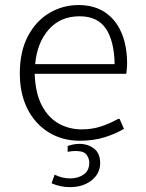

<svg xmlns="http://www.w3.org/2000/svg" viewBox="-20 -559 591 776"><path d="M302.2 9.8Q232.4 9.8 177.5 -23.7Q122.6 -57.1 91.3 -118.4Q60.1 -179.7 60.1 -262.2Q60.1 -351.1 92.8 -412.8Q125.5 -474.6 179.7 -506.6Q233.9 -538.6 297.4 -538.6Q359.9 -538.6 403.6 -509.8Q447.3 -481 470.5 -427.7Q493.7 -374.5 493.7 -300.3Q493.7 -292.5 492.9 -283.9Q492.2 -275.4 491.5 -268.8Q490.7 -262.2 490.2 -260.7H120.1Q123 -182.6 148.9 -133.1Q174.8 -83.5 217 -59.8Q259.3 -36.1 310.1 -36.1Q351.6 -36.1 387 -47.6Q422.4 -59.1 458 -78.6H463.4L481 -38.1Q445.8 -17.6 401.9 -3.9Q357.9 9.8 302.2 9.8ZM122.1 -299.8H443.4Q441.4 -394 407.7 -443.6Q374 -493.2 301.8 -493.2Q224.1 -493.2 177 -439.7Q129.9 -386.2 122.1 -299.8ZM262.7 197.3Q222.7 197.3 188.5 181.6L200.7 147Q215.3 154.3 231.4 158.2Q247.6 162.1 263.7 162.1Q294.9 162.1 317.9 146.5Q340.8 130.9 340.8 98.6Q340.8 82 330.1 66.7Q319.3 51.3 285.6 51.3Q278.3 51.3 270.5 52Q262.7 52.7 253.4 54.7V31.2Q276.9 22.5 301.3 22.5Q335 22.5 359.9 41.5Q384.8 60.5 384.8 100.1Q384.8 142.6 350.1 169.9Q315.4 197.3 262.7 197.3Z"/></svg>

Font: Comme ExtraLight
Style: Regular
Weight: 250
Version: Version 1.000;gftools[0.9.27]